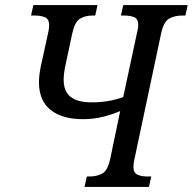

<svg xmlns="http://www.w3.org/2000/svg" viewBox="-20 -734 757 754"><path d="M312 0 321 -41H332Q362 -41 382.5 -53Q403 -65 413 -111L452 -298Q423 -285 385 -275.5Q347 -266 306 -266Q224 -266 178.5 -302.5Q133 -339 133 -411Q133 -438 140 -472L169 -605Q173 -621 173 -635Q173 -659 157 -666Q141 -673 116 -673H102L111 -714H363L354 -673H344Q314 -673 294 -660.5Q274 -648 264 -604L238 -482Q230 -447 230 -421Q230 -375 257.5 -353.5Q285 -332 341 -332Q372 -332 403.5 -337Q435 -342 464 -353L518 -605Q523 -623 523 -635Q523 -659 508 -666Q493 -673 467 -673H455L464 -714H717L708 -673H696Q666 -673 644.5 -661Q623 -649 613 -604L508 -109Q504 -92 504 -79Q504 -56 519 -48.5Q534 -41 558 -41H574L565 0Z"/></svg>

Font: Noto Serif Condensed
Style: Italic
Weight: 400
Width: 3
Italic angle: -12°
Designer: Monotype Design Team
Foundry: Monotype Imaging Inc.
Version: Version 2.014; ttfautohint (v1.8.4.7-5d5b)